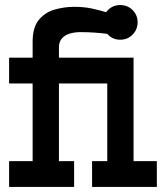

<svg xmlns="http://www.w3.org/2000/svg" viewBox="-20 -739 656 759"><path d="M16 0V-102H109V-409H16V-511H109V-574Q109 -631 133.8 -660.8Q158.5 -690.5 196.2 -701.2Q234 -712 273 -712Q312 -712 342.2 -705.5Q372.5 -699 406 -689V-605Q383 -608 355.5 -610Q328 -612 298 -612Q275 -612 255.8 -606.2Q236.5 -600.5 224.8 -587.2Q213 -574 213 -552V-511H340V-409H213V-102H273V0ZM344 0V-102H404V-409H311V-511H508V-102H600V0ZM455 -582Q426.5 -582 406.8 -602.2Q387 -622.5 387 -651Q387 -679.5 406.8 -699.2Q426.5 -719 455 -719Q484.5 -719 504.2 -699.2Q524 -679.5 524 -651Q524 -622.5 504.2 -602.2Q484.5 -582 455 -582Z"/></svg>

Font: Overpass Mono
Style: Bold
Weight: 700
Monospace: yes
Designer: Delve Withrington, Dave Bailey
Foundry: Delve Fonts LLC
Version: Version 4.000